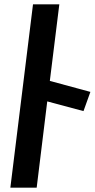

<svg xmlns="http://www.w3.org/2000/svg" viewBox="-20 -880 439 890"><path d="M150 -10 199 -410 367 -365 399 -454 211 -505 255 -860H133L28 -10Z"/></svg>

Font: Ny Stormning
Style: FinKur
Weight: 300
Designer: Robert Jablonski, Mew Too
Foundry: Cannot Into Space Fonts
Version: Version 0.90